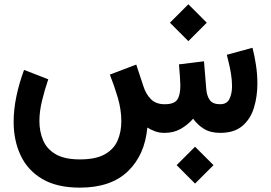

<svg xmlns="http://www.w3.org/2000/svg" viewBox="-20 -609 1242 880"><path d="M874 63.5 958.5 147.9 874 232.4 789.6 147.9ZM843.3 -589.4 927.7 -504.9 843.3 -420.4 758.8 -504.9ZM733.9 0Q709.5 0 690.2 -7.3Q670.9 -14.6 655.3 -24.4Q644 101.1 566.2 176Q488.3 251 346.2 251Q240.7 251 173.6 211.2Q106.4 171.4 74.5 103Q42.5 34.7 42.5 -50.3Q42.5 -106.9 55.2 -167.7Q67.9 -228.5 90.3 -288.6L201.2 -245.6Q184.1 -195.3 172.4 -146.5Q160.6 -97.7 160.6 -54.2Q160.6 -6.3 177.5 33.7Q194.3 73.7 234.9 97.7Q275.4 121.6 346.2 121.6Q418.5 121.6 460 98.4Q501.5 75.2 518.8 35.4Q536.1 -4.4 536.1 -53.2Q536.1 -106.9 519.5 -162.8Q502.9 -218.8 483.4 -267.1L604.5 -313L637.2 -213.9Q648.4 -178.2 671.4 -154.8Q694.3 -131.3 734.9 -131.3Q777.8 -131.3 792.2 -151.9Q806.6 -172.4 806.6 -216.8Q806.6 -228 804.7 -257.1Q802.7 -286.1 800.3 -314L915 -328.1L925.3 -201.7Q927.7 -169.9 941.4 -150.6Q955.1 -131.3 988.8 -131.3Q1020 -131.3 1031.7 -155.8Q1043.5 -180.2 1043.5 -213.9Q1043.5 -241.2 1038.8 -269.8Q1034.2 -298.3 1028.3 -322.3Q1022.5 -346.2 1019.5 -357.9L1137.2 -390.1Q1147 -352.5 1153.3 -310.3Q1159.7 -268.1 1159.7 -226.1Q1159.7 -167 1144 -115.5Q1128.4 -64 1091.1 -32Q1053.7 0 989.3 0Q944.8 0 915 -18.3Q885.3 -36.6 865.2 -64.9Q839.8 -36.1 807.9 -18.1Q775.9 0 733.9 0Z"/></svg>

Font: Vazirmatn UI FD
Style: Bold
Weight: 700
Designer: Saber Rastikerdar
Foundry: Saber Rastikerdar
Version: Version 33.003